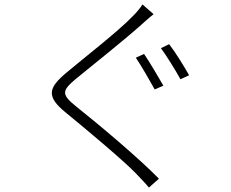

<svg xmlns="http://www.w3.org/2000/svg" viewBox="-20 -804 1040 865"><path d="M629 -561 592 -544C617 -507 656 -439 677 -401L716 -418C695 -455 653 -526 629 -561ZM742 -605 705 -587C732 -550 770 -489 793 -447L832 -465C809 -506 768 -572 742 -605ZM622 -784C613 -769 592 -744 577 -730C511 -661 353 -539 281 -478C198 -409 186 -370 276 -297C368 -222 541 -77 595 -20C612 -1 635 21 651 41L696 1C602 -95 424 -244 326 -322C256 -378 257 -394 321 -448C398 -511 545 -628 616 -692C628 -703 656 -728 672 -740Z"/></svg>

Font: Noto Sans T Chinese Light
Style: Regular
Weight: 300
Designer: Ryoko NISHIZUKA (kana & ideographs); Paul D. Hunt (Latin, Greek & Cyrillic); Wenlong ZHANG (bopomofo); Sandoll Communica
Foundry: Adobe Systems Incorporated
Version: Version 1.000;PS 1;hotconv 1.0.78;makeotf.lib2.5.61930